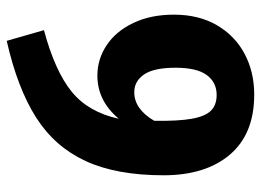

<svg xmlns="http://www.w3.org/2000/svg" viewBox="-120 -610 758 557"><g transform="rotate(90 258.5 -331.0)"><path d="M488 -427Q488 -290 446.5 -200.5Q405 -111 320 -57Q235 -3 98 28L67 -80Q186 -112 245.5 -160.5Q305 -209 324 -297Q272 -235 199 -235Q151 -235 110.5 -262Q70 -289 46 -339.5Q22 -390 22 -457Q22 -529 52.5 -581.5Q83 -634 135.5 -662Q188 -690 254 -690Q368 -690 428 -619.5Q488 -549 488 -427ZM330 -400Q331 -470 324 -509Q317 -548 300.5 -564.5Q284 -581 255 -581Q218 -581 197 -552Q176 -523 176 -462Q176 -399 195.5 -370.5Q215 -342 247 -342Q296 -342 330 -400Z"/></g></svg>

Font: Fira Sans Condensed
Style: Bold
Weight: 700
Width: 3
Designer: bBox Type GmbH & Carrois Corporate GbR & Edenspiekermann AG
Foundry: bBox Type GmbH & Carrois Corporate GbR & Edenspiekermann AG
Version: Version 4.301